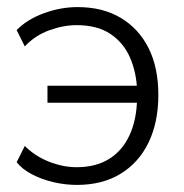

<svg xmlns="http://www.w3.org/2000/svg" viewBox="-20 -514 520 542"><path d="M197 8Q165 8 132 0.5Q99 -7 71 -21.5Q43 -36 27 -56L50 -102Q79 -73 118.5 -57.5Q158 -42 196 -42Q250 -42 287.5 -65Q325 -88 345.5 -132Q366 -176 367 -237L377 -224H114V-272H377L367 -260Q365 -310 347 -351.5Q329 -393 292 -418Q255 -443 196 -443Q159 -443 119 -428.5Q79 -414 50 -383L27 -429Q56 -459 103.5 -476.5Q151 -494 199 -494Q270 -494 321 -463.5Q372 -433 399.5 -378Q427 -323 427 -246Q427 -169 399.5 -112Q372 -55 320.5 -23.5Q269 8 197 8Z"/></svg>

Font: Nunito Sans 12pt Light
Style: Regular
Weight: 300
Designer: Vernon Adams
Foundry: Vernon Adams
Version: Version 3.101;gftools[0.9.27]